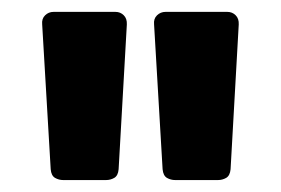

<svg xmlns="http://www.w3.org/2000/svg" viewBox="-20 -805 468 320"><path d="M177.7 -522.9Q176.8 -512.2 170.4 -508.5Q164.1 -504.9 156.7 -504.9H85.4Q78.1 -504.9 71.8 -508.5Q65.4 -512.2 64.5 -522.9L50.3 -764.2Q49.3 -773.9 55.2 -779.5Q61 -785.2 69.3 -785.2H172.4Q180.7 -785.2 186.3 -779.5Q191.9 -773.9 191.4 -764.2ZM364.3 -522.9Q363.3 -512.2 356.9 -508.5Q350.6 -504.9 343.3 -504.9H272Q264.6 -504.9 258.3 -508.5Q252 -512.2 251 -522.9L236.8 -764.2Q235.8 -773.9 241.7 -779.5Q247.6 -785.2 255.9 -785.2H358.9Q367.2 -785.2 372.8 -779.5Q378.4 -773.9 377.9 -764.2Z"/></svg>

Font: New Telegraph
Style: Bold
Weight: 700
Designer: Frank Baranowski
Foundry: Frank Baranowski
Version: Version 3.001